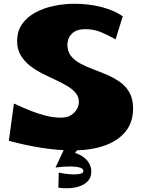

<svg xmlns="http://www.w3.org/2000/svg" viewBox="-20 -788 754 1020"><path d="M365 11Q288 11 202 -2.5Q116 -16 27 -40L54 -238Q97 -218 139 -201Q181 -184 222.5 -173.5Q264 -163 304 -163Q335 -163 356 -175.5Q377 -188 388 -207.5Q399 -227 399 -247Q399 -275 381 -295.5Q363 -316 334 -333Q305 -350 270 -366Q235 -382 200 -400Q165 -418 136 -441.5Q107 -465 89 -496Q71 -527 71 -570Q71 -622 97 -659.5Q123 -697 167 -721Q211 -745 265.5 -756.5Q320 -768 378 -768Q451 -768 519.5 -750.5Q588 -733 632 -701L594 -579Q552 -603 514.5 -618Q477 -633 433 -633Q388 -633 364 -611Q340 -589 338 -555Q337 -518 355 -493.5Q373 -469 404 -452Q435 -435 472.5 -421Q510 -407 547.5 -391Q585 -375 617 -352.5Q649 -330 668 -296Q687 -262 687 -212Q687 -138 646.5 -88.5Q606 -39 534 -14Q462 11 365 11ZM290 209 292 129Q305 132 326.5 135Q348 138 370 138.5Q392 139 407.5 135Q423 131 423 121Q423 108 405 102.5Q387 97 361.5 96.5Q336 96 311.5 98Q287 100 275 102L325 18Q371 18 402 33.5Q433 49 449 72.5Q465 96 465 122Q465 155 447 174Q429 193 401.5 202Q374 211 344 212Q314 213 290 209ZM275 102 331 -18 413 -23 331 92Z"/></svg>

Font: Marhey
Style: Bold
Weight: 700
Designer: Nur Syamsi & Bustanul Arifin
Foundry: Namelatype
Version: Version 1.000